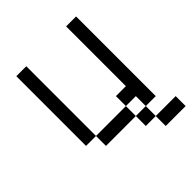

<svg xmlns="http://www.w3.org/2000/svg" viewBox="-176 -614 852 852"><g transform="rotate(-45 250.0 -187.5)"><path d="M500 125V62.5H375V125ZM375 62.5V0H312.5V62.5ZM312.5 0V-62.5H125V0ZM375 0H437.5Q437.5 0 437.5 -500H375Q375 -500 375 -125H312.5V-62.5H375ZM125 -62.5V-500H62.5V-62.5Z"/></g></svg>

Font: BFUnifontExMono
Style: Regular
Weight: 500
Version: Version 15.0.06